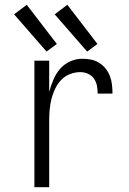

<svg xmlns="http://www.w3.org/2000/svg" viewBox="-20 -784 540 804"><path d="M124 0H186V-281Q186 -303 188 -325.5Q190 -348 195.5 -369.5Q201 -391 210.5 -411.5Q220 -432 235.5 -448.5Q251 -465 272.5 -473.5Q294 -482 316 -482Q333 -482 348.5 -475Q364 -468 373.5 -454.5Q383 -441 386 -424.5Q389 -408 389 -392H451Q451 -410 449 -428.5Q447 -447 440.5 -464.5Q434 -482 422.5 -496.5Q411 -511 395 -521Q379 -531 361 -534.5Q343 -538 324 -538Q298 -538 273 -526.5Q248 -515 231 -495Q214 -475 203.5 -450Q193 -425 186 -399V-530H124ZM345 -568 388 -600 262 -764 209 -724ZM175 -568 218 -600 92 -764 39 -724Z"/></svg>

Font: Iosevka SS09 Light
Style: Regular
Weight: 300
Monospace: yes
Designer: Belleve Invis
Foundry: Belleve Invis
Version: Version 5.2.1; ttfautohint (v1.8.3)